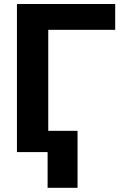

<svg xmlns="http://www.w3.org/2000/svg" viewBox="-20 -747 621 943"><path d="M63.2 0V-727.3H545.8V-600.5H217V-104.4H360.8V175.4H213.8V0Z"/></svg>

Font: Inter P
Style: Bold
Weight: 700
Designer: Rasmus Andersson
Foundry: rsms
Version: Version 3.018;git-588b23468